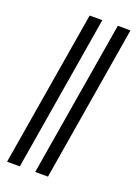

<svg xmlns="http://www.w3.org/2000/svg" viewBox="-141 -789 602 848"><g transform="rotate(20 160.0 -365.5)"><path d="M187.5 -731.4 65.9 0H5.9L127.9 -731.4ZM319.8 -731.4 198.2 0H138.2L260.3 -731.4Z"/></g></svg>

Font: Inter 28pt Light
Style: Italic
Weight: 300
Italic angle: -9.3988°
Designer: Rasmus Andersson
Foundry: rsms
Version: Version 4.001;git-66647c0bb